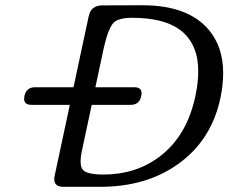

<svg xmlns="http://www.w3.org/2000/svg" viewBox="-20 -721 881 741"><path d="M594.7 -115.7Q701.2 -195.3 733.9 -349.6Q745.1 -402.3 745.1 -445.3Q745.1 -471.2 741.2 -493.7Q728 -566.9 673.3 -606.9Q609.9 -652.3 490.7 -652.3Q437.5 -652.3 418.9 -633.8Q398.4 -612.8 381.3 -539.6L348.1 -384.3H498.5Q526.4 -384.3 526.4 -361.3Q526.4 -356 524.9 -350.1Q518.1 -316.4 484.4 -316.4H334L294.4 -131.3Q291 -112.3 291 -98.1Q291 -75.2 300.3 -64.9Q316.9 -47.4 379.4 -47.4Q503.4 -47.4 594.7 -115.7ZM786.1 -605.5Q841.3 -539.6 841.3 -439Q841.3 -394 830.6 -342.3Q795.9 -179.7 668 -88.4Q544.9 0 367.2 0H224.6Q189.5 0 189.5 -29.3Q189.5 -35.2 190.9 -42.5L249.5 -316.4H101.1Q73.2 -316.4 73.2 -339.8Q73.2 -344.2 74.2 -350.1Q81.5 -384.3 115.2 -384.3H263.7L322.3 -658.2Q330.6 -698.2 371.1 -700.2L529.8 -700.7Q706.1 -700.7 786.1 -605.5Z"/></svg>

Font: inglobal
Style: Italic
Weight: 400
Italic angle: -12°
Designer: Andrey Kochetov, Denis Davydov, Evgeny Yurtaev
Foundry: inglobal
Version: Version 1.00 September 25, 2014, initial release